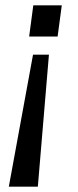

<svg xmlns="http://www.w3.org/2000/svg" viewBox="-20 -537 290 718"><path d="M89 -400.5 104.5 -517H211L195.5 -400.5ZM13 161 103.5 -332.5H163L121.5 161Z"/></svg>

Font: Public Sans
Style: Italic
Weight: 400
Italic angle: -8°
Designer: The Public Sans project authors (U.S. Web Design System). Libre Franklin designed by Pablo Impallari and Rodrigo Fuenzal
Version: Version 1.008; ttfautohint (v1.8.1) -l 8 -r 50 -G 200 -x 14 